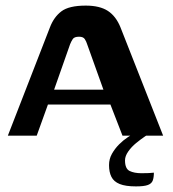

<svg xmlns="http://www.w3.org/2000/svg" viewBox="-20 -484 616 685"><path d="M8 0 158 -386Q172 -423 199 -443.5Q226 -464 286 -464Q336 -464 365 -445Q394 -426 410 -386L562 0H417L374 -111H151L111 0ZM173 -164H349L291 -326Q288 -336 282.5 -344.5Q277 -353 262 -353Q245 -353 239.5 -344.5Q234 -336 230 -326ZM465 181Q428 181 407 172.5Q386 164 377.5 147Q369 130 369 105Q369 83 379.5 64.5Q390 46 405 31Q420 16 436 5.5Q452 -5 463 -11H521Q513 -8 497.5 2.5Q482 13 465.5 26.5Q449 40 437.5 56.5Q426 73 426 88Q426 118 442.5 126Q459 134 485 134Q502 134 510.5 133.5Q519 133 523 132.5Q527 132 529 132Q529 149 525 160Q521 171 507.5 176Q494 181 465 181Z"/></svg>

Font: Genos Thin SemiBold
Style: Regular
Weight: 600
Version: Version 1.010